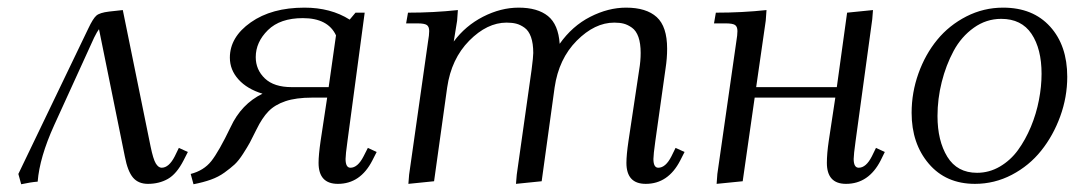

<svg xmlns="http://www.w3.org/2000/svg" viewBox="-20 -472 2826 500"><path d="M27.8 -19 210 -397.9Q222.2 -423.8 231 -431.4Q239.7 -439 264.2 -441.9L299.8 -445.8L372.1 -90.8Q378.9 -57.6 385.7 -46.4Q392.6 -35.2 400.9 -35.2Q419.9 -35.2 435.1 -64.9L445.8 -86.9L469.2 -76.2L458 -54.2Q439.9 -19 417.2 -6.1Q394.5 6.8 365.2 6.8Q340.3 6.8 326.4 -9.5Q312.5 -25.9 305.2 -64L237.8 -396Q233.4 -390.6 225.1 -374L121.1 -146Q83 -62 78.1 1Q60.1 2.4 35.2 7.8Z M476.6 -19Q510.7 -27.8 530.3 -52.5Q549.8 -77.1 580.6 -141.1Q608.4 -201.2 663.6 -228Q623.5 -240.2 601.1 -265.1Q578.6 -290 578.6 -321.8Q578.6 -375.5 633.1 -413.8Q687.5 -452.1 772.9 -452.1Q841.3 -452.1 890.6 -420.9L905.8 -439H929.7L884.8 -104Q879.9 -68.8 879.9 -58.1Q879.9 -35.2 892.6 -35.2Q911.6 -35.2 926.8 -64.9L938 -86.9L960.9 -76.2L949.7 -54.2Q918.5 6.8 859.9 6.8Q809.6 6.8 809.6 -47.9Q809.6 -68.4 814.9 -105L832 -217.8H793Q751 -217.8 723.4 -208.5Q695.8 -199.2 679.2 -182.1Q662.6 -165 647.9 -134.8Q636.7 -111.8 630.6 -100.6Q624.5 -89.4 613 -71.5Q601.6 -53.7 591.1 -43.9Q580.6 -34.2 564.7 -22.7Q548.8 -11.2 529.1 -4.2Q509.3 2.9 483.9 7.8ZM646 -323.2Q646 -290.5 669.7 -267.8Q693.4 -245.1 739.7 -245.1H835.9L855 -379.9Q834 -424.8 768.6 -424.8Q709.5 -424.8 677.7 -393.6Q646 -362.3 646 -323.2Z M1037.6 -411.1 1042.5 -439Q1109.4 -439 1172.4 -445.8L1170.4 -418L1161.6 -363.8Q1191.9 -404.8 1238 -428.5Q1284.2 -452.1 1330.6 -452.1Q1379.9 -452.1 1407 -430.2Q1434.1 -408.2 1437.5 -357.9Q1470.2 -404.3 1517.1 -428.2Q1564 -452.1 1610.4 -452.1Q1663.1 -452.1 1690.2 -427.5Q1717.3 -402.8 1717.3 -345.2Q1717.3 -320.3 1713.4 -294.9L1686.5 -104Q1681.6 -68.8 1681.6 -58.1Q1681.6 -35.2 1694.3 -35.2Q1713.4 -35.2 1728.5 -64.9L1739.3 -86.9L1762.7 -76.2L1751.5 -54.2Q1720.2 6.8 1661.6 6.8Q1611.3 6.8 1611.3 -47.9Q1611.3 -68.4 1616.7 -105L1644.5 -290Q1648.4 -313 1648.4 -334Q1648.4 -358.9 1642.6 -375.5Q1636.7 -392.1 1625.7 -399.9Q1614.7 -407.7 1604.2 -410.4Q1593.8 -413.1 1579.6 -413.1Q1528.8 -413.1 1481.9 -366Q1435.1 -318.8 1424.3 -244.1L1390.6 0L1323.7 6.8L1325.7 -17.1L1364.3 -290Q1368.7 -324.2 1368.7 -334Q1368.7 -358.9 1362.8 -375.5Q1356.9 -392.1 1345.9 -399.9Q1335 -407.7 1324.2 -410.4Q1313.5 -413.1 1299.3 -413.1Q1248.5 -413.1 1201.9 -366Q1155.3 -318.8 1144.5 -244.1L1110.4 0L1043.5 6.8L1045.4 -17.1L1094.7 -363.8Q1097.7 -380.9 1097.7 -391.1Q1097.7 -402.8 1091.3 -407Q1085 -411.1 1067.4 -411.1Z M1839.4 -411.1 1844.2 -439Q1913.1 -439 1976.1 -445.8L1974.1 -418L1949.2 -245.1H2159.2L2186 -439L2253.4 -445.8L2251.5 -421.9L2208 -104Q2203.1 -68.8 2203.1 -58.1Q2203.1 -35.2 2216.3 -35.2Q2235.4 -35.2 2250.5 -64.9L2261.2 -86.9L2284.2 -76.2L2273.4 -54.2Q2242.2 6.8 2183.1 6.8Q2133.3 6.8 2133.3 -47.9Q2133.3 -71.8 2138.2 -105L2155.3 -217.8H1945.3L1914.1 0L1846.2 6.8L1848.1 -19L1897.5 -363.8Q1900.4 -380.9 1900.4 -391.1Q1900.4 -402.8 1894 -407Q1887.7 -411.1 1870.1 -411.1Z M2354 -178.2Q2354 -231 2371.8 -280.8Q2389.6 -330.6 2420.7 -368.4Q2451.7 -406.2 2496.6 -429.2Q2541.5 -452.1 2592.3 -452.1Q2669.9 -452.1 2714.6 -402.8Q2759.3 -353.5 2759.3 -272Q2759.3 -219.2 2741 -168.9Q2722.7 -118.7 2691.4 -79.6Q2660.2 -40.5 2615 -16.8Q2569.8 6.8 2519 6.8Q2443.4 6.8 2398.7 -45.7Q2354 -98.1 2354 -178.2ZM2421.4 -169.9Q2421.4 -105.5 2447 -63.7Q2472.7 -22 2524.4 -22Q2556.2 -22 2584 -38.3Q2611.8 -54.7 2631.1 -81.3Q2650.4 -107.9 2664.6 -141.8Q2678.7 -175.8 2685.5 -211.2Q2692.4 -246.6 2692.4 -279.8Q2692.4 -344.7 2666.3 -383.8Q2640.1 -422.9 2587.4 -422.9Q2548.3 -422.9 2515.9 -399.7Q2483.4 -376.5 2463.4 -339.4Q2443.4 -302.2 2432.4 -258.3Q2421.4 -214.4 2421.4 -169.9Z"/></svg>

Font: Dihjauti S
Style: Italic
Weight: 400
Italic angle: -9°
Designer: T. Christopher White
Version: Version 3.0.0